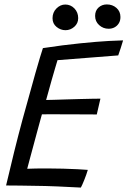

<svg xmlns="http://www.w3.org/2000/svg" viewBox="-20 -843 576 868"><path d="M345.5 5Q291 2 239.2 -0.2Q187.5 -2.5 131 -3Q102 -3.5 69.5 -4Q37 -4.5 7.5 -4.5Q25.5 -81.5 44.2 -157.2Q63 -233 81.5 -301.5Q116.5 -430 140.2 -513Q164 -596 174 -625.5Q265.5 -639.5 342.8 -647.2Q420 -655 471.5 -657.8Q523 -660.5 536.5 -660.5Q531 -642 526 -626.5Q521 -611 514.5 -592.5L240 -571Q236 -558 228.8 -533.5Q221.5 -509 213.5 -480.8Q205.5 -452.5 198.8 -428Q192 -403.5 188.5 -391Q199.5 -391 223.5 -391.8Q247.5 -392.5 277.8 -393.5Q308 -394.5 339 -395.2Q370 -396 395.2 -396.5Q420.5 -397 434 -397L417.5 -325.5Q410 -325.5 386.2 -325.8Q362.5 -326 330.5 -326Q298.5 -326 265.5 -326.2Q232.5 -326.5 206.5 -326.5Q180.5 -326.5 169.5 -326Q167.5 -319 161.5 -297.2Q155.5 -275.5 147.5 -245.8Q139.5 -216 131 -184.5Q122.5 -153 115 -125.2Q107.5 -97.5 103 -80Q115.5 -81 143.2 -81.2Q171 -81.5 194.5 -81.5Q229.5 -81.5 265 -80.5Q300.5 -79.5 330.2 -78Q360 -76.5 377 -75Q374 -65 369.8 -52.8Q365.5 -40.5 360.8 -29Q356 -17.5 352 -8.2Q348 1 345.5 5ZM276 -706.5Q254 -706.5 235.8 -721.2Q217.5 -736 217.5 -760.5Q217.5 -787 235.2 -804.8Q253 -822.5 275 -822.5Q299.5 -822.5 316.5 -804.8Q333.5 -787 333.5 -761Q333.5 -737.5 316 -722Q298.5 -706.5 276 -706.5ZM471 -713Q446.5 -713 428.2 -729.5Q410 -746 410 -771Q410 -795 425.5 -809Q441 -823 463 -823Q488.5 -823 506.5 -807.2Q524.5 -791.5 524.5 -766Q524.5 -749.5 517.2 -737.8Q510 -726 498 -719.5Q486 -713 471 -713Z"/></svg>

Font: Grandstander Thin Light
Style: Italic
Weight: 300
Italic angle: -15°
Version: Version 1.200